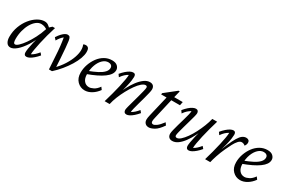

<svg xmlns="http://www.w3.org/2000/svg" viewBox="59 -1287 3060 2082"><g transform="rotate(30 1588.5 -245.5)"><path d="M95.7 7.8Q64.5 7.8 47.4 -19Q30.3 -45.9 30.3 -88.9Q30.3 -158.2 52.7 -218.8Q75.2 -279.3 112.3 -325.7Q149.4 -372.1 193.8 -398.4Q238.3 -424.8 280.3 -424.8Q305.7 -424.8 324.2 -412.6Q342.8 -400.4 362.3 -378.9L346.7 -347.7Q330.1 -365.2 307.6 -373.5Q285.2 -381.8 261.7 -381.8Q230.5 -381.8 201.2 -358.9Q171.9 -335.9 149.4 -297.4Q127 -258.8 113.8 -208.5Q100.6 -158.2 100.6 -103.5Q100.6 -76.2 106 -61.5Q111.3 -46.9 125 -46.9Q141.6 -46.9 167.5 -71.3Q193.4 -95.7 224.1 -138.7Q254.9 -181.6 284.2 -238.3Q313.5 -294.9 335 -361.3L343.8 -382.8L380.9 -417H412.1Q394.5 -361.3 378.9 -304.2Q363.3 -247.1 352.1 -194.8Q340.8 -142.6 334 -102.5Q327.1 -62.5 327.1 -40Q349.6 -51.8 369.1 -69.3Q388.7 -86.9 408.2 -111.3L429.7 -85Q405.3 -55.7 381.3 -35.2Q357.4 -14.6 336.4 -3.4Q315.4 7.8 297.9 7.8Q281.2 7.8 273.4 -2.4Q265.6 -12.7 265.6 -30.3Q265.6 -47.9 270 -77.6Q274.4 -107.4 285.6 -155.8Q296.9 -204.1 317.4 -277.3H328.1Q297.9 -192.4 256.3 -128.4Q214.8 -64.5 172.4 -28.3Q129.9 7.8 95.7 7.8Z M579.1 3.9 569.3 -149.4Q565.4 -222.7 559.1 -278.3Q552.7 -334 544.9 -377Q511.7 -352.5 484.4 -303.7L460 -331.1Q481.4 -364.3 501.5 -385.3Q521.5 -406.2 538.6 -415.5Q555.7 -424.8 567.4 -424.8Q586.9 -424.8 595.7 -414.1Q604.5 -403.3 609.4 -372.1Q614.3 -340.8 618.7 -286.6Q623 -232.4 627.9 -163.1L634.8 -42L616.2 -40Q670.9 -94.7 706.5 -151.4Q742.2 -208 759.8 -259.8Q777.3 -311.5 777.3 -350.6Q777.3 -373 773.9 -388.7Q770.5 -404.3 764.6 -415Q770.5 -420.9 778.8 -422.9Q787.1 -424.8 794.9 -424.8Q814.5 -424.8 826.7 -412.1Q838.9 -399.4 838.9 -362.3Q838.9 -327.1 822.3 -281.2Q805.7 -235.4 775.4 -186Q745.1 -136.7 705.1 -87.9Q665 -39.1 617.2 3.9Z M1026.4 7.8Q971.7 7.8 932.6 -31.7Q893.6 -71.3 893.6 -139.6Q893.6 -191.4 911.1 -242.2Q928.7 -293 959.5 -334.5Q990.2 -376 1032.7 -400.4Q1075.2 -424.8 1125 -424.8Q1170.9 -424.8 1193.4 -402.8Q1215.8 -380.9 1215.8 -353.5Q1215.8 -325.2 1198.7 -299.8Q1181.6 -274.4 1147.5 -249.5Q1113.3 -224.6 1064 -200.7Q1014.6 -176.8 950.2 -153.3V-192.4Q1013.7 -216.8 1058.1 -239.7Q1102.5 -262.7 1126.5 -288.6Q1150.4 -314.5 1150.4 -342.8Q1150.4 -364.3 1136.2 -375Q1122.1 -385.7 1100.6 -385.7Q1063.5 -385.7 1031.7 -356Q1000 -326.2 981 -275.4Q961.9 -224.6 961.9 -158.2Q961.9 -105.5 986.3 -75.7Q1010.7 -45.9 1049.8 -45.9Q1073.2 -45.9 1105 -62Q1136.7 -78.1 1165 -118.2L1186.5 -88.9Q1154.3 -43.9 1111.8 -18.1Q1069.3 7.8 1026.4 7.8Z M1549.8 7.8Q1532.2 7.8 1523.4 -2.9Q1514.6 -13.7 1514.6 -30.3Q1514.6 -42 1522.9 -74.2Q1531.2 -106.4 1543 -147.5Q1554.7 -188.5 1565.9 -230.5Q1577.1 -272.5 1585.4 -305.7Q1593.8 -338.9 1593.8 -352.5Q1593.8 -373 1573.2 -373Q1551.8 -373 1524.4 -349.6Q1497.1 -326.2 1468.8 -286.1Q1440.4 -246.1 1414.1 -197.3Q1387.7 -148.4 1367.2 -97.2Q1346.7 -45.9 1336.9 0H1274.4Q1291 -55.7 1306.6 -113.3Q1322.3 -170.9 1334 -222.7Q1345.7 -274.4 1352.5 -315.4Q1359.4 -356.4 1359.4 -377.9Q1336.9 -366.2 1317.4 -348.1Q1297.9 -330.1 1278.3 -301.8L1256.8 -332Q1281.2 -361.3 1305.2 -382.3Q1329.1 -403.3 1350.6 -414.1Q1372.1 -424.8 1388.7 -424.8Q1406.2 -424.8 1413.1 -414.6Q1419.9 -404.3 1419.9 -386.7Q1419.9 -370.1 1416 -340.8Q1412.1 -311.5 1400.9 -263.7Q1389.6 -215.8 1369.1 -140.6H1359.4Q1377 -189.5 1402.8 -239.3Q1428.7 -289.1 1460.4 -331.1Q1492.2 -373 1527.3 -398.9Q1562.5 -424.8 1598.6 -424.8Q1627 -424.8 1641.6 -409.2Q1656.2 -393.6 1656.2 -366.2Q1656.2 -350.6 1648.4 -317.9Q1640.6 -285.2 1629.4 -243.7Q1618.2 -202.1 1606.4 -161.1Q1594.7 -120.1 1586.9 -87.4Q1579.1 -54.7 1579.1 -40Q1600.6 -51.8 1620.1 -69.3Q1639.6 -86.9 1659.2 -111.3L1680.7 -85Q1656.2 -55.7 1632.8 -35.2Q1609.4 -14.6 1587.9 -3.4Q1566.4 7.8 1549.8 7.8Z M1982.4 -103.5Q1936.5 -37.1 1896.5 -14.6Q1856.4 7.8 1829.1 7.8Q1799.8 7.8 1783.2 -9.8Q1766.6 -27.3 1766.6 -55.7Q1766.6 -66.4 1768.6 -79.6Q1770.5 -92.8 1775.4 -113.3L1835.9 -370.1H1767.6L1771.5 -387.7L1912.1 -499H1926.8L1900.4 -392.6L1837.9 -120.1Q1834 -102.5 1832 -92.3Q1830.1 -82 1830.1 -72.3Q1830.1 -43.9 1855.5 -43.9Q1870.1 -43.9 1897 -63Q1923.8 -82 1961.9 -132.8ZM1866.2 -370.1 1877 -415H2012.7L2003.9 -370.1Z M2174.8 -424.8Q2191.4 -424.8 2200.2 -414.6Q2209 -404.3 2209 -386.7Q2209 -374 2200.7 -342.3Q2192.4 -310.5 2180.7 -269.5Q2168.9 -228.5 2157.2 -187Q2145.5 -145.5 2137.2 -112.8Q2128.9 -80.1 2128.9 -66.4Q2128.9 -57.6 2133.8 -51.8Q2138.7 -45.9 2150.4 -45.9Q2171.9 -45.9 2198.2 -69.3Q2224.6 -92.8 2252.4 -131.8Q2280.3 -170.9 2305.7 -220.2Q2331.1 -269.5 2351.1 -320.3Q2371.1 -371.1 2381.8 -417H2442.4Q2425.8 -361.3 2410.2 -304.2Q2394.5 -247.1 2382.8 -194.8Q2371.1 -142.6 2364.3 -102.5Q2357.4 -62.5 2357.4 -40Q2379.9 -51.8 2398.9 -69.3Q2418 -86.9 2437.5 -111.3L2460 -85Q2435.5 -55.7 2411.6 -35.2Q2387.7 -14.6 2366.7 -3.4Q2345.7 7.8 2328.1 7.8Q2311.5 7.8 2303.2 -2.9Q2294.9 -13.7 2294.9 -30.3Q2294.9 -47.9 2299.8 -77.1Q2304.7 -106.4 2315.9 -154.8Q2327.1 -203.1 2347.7 -277.3H2358.4Q2340.8 -228.5 2315.4 -178.2Q2290 -127.9 2259.3 -85.4Q2228.5 -43 2193.8 -17.6Q2159.2 7.8 2123 7.8Q2095.7 7.8 2080.6 -7.8Q2065.4 -23.4 2065.4 -50.8Q2065.4 -66.4 2073.2 -99.1Q2081.1 -131.8 2092.8 -173.3Q2104.5 -214.8 2116.7 -255.9Q2128.9 -296.9 2136.7 -329.6Q2144.5 -362.3 2144.5 -377.9Q2123 -366.2 2103 -348.1Q2083 -330.1 2063.5 -301.8L2043 -332Q2067.4 -361.3 2090.8 -382.3Q2114.3 -403.3 2136.2 -414.1Q2158.2 -424.8 2174.8 -424.8Z M2786.1 -358.4Q2764.6 -358.4 2744.1 -335.9Q2723.6 -313.5 2704.6 -277.8Q2685.5 -242.2 2667 -201.2Q2640.6 -144.5 2622.1 -88.4Q2603.5 -32.2 2596.7 0H2532.2Q2548.8 -55.7 2564 -113.3Q2579.1 -170.9 2590.8 -222.7Q2602.5 -274.4 2609.4 -315.4Q2616.2 -356.4 2616.2 -377.9Q2593.8 -366.2 2574.2 -348.1Q2554.7 -330.1 2535.2 -301.8L2513.7 -332Q2538.1 -361.3 2562 -382.3Q2585.9 -403.3 2606.9 -414.1Q2627.9 -424.8 2644.5 -424.8Q2659.2 -424.8 2666.5 -415Q2673.8 -405.3 2673.8 -386.7Q2673.8 -370.1 2669.4 -336.9Q2665 -303.7 2649.9 -244.1Q2634.8 -184.6 2602.5 -88.9H2597.7Q2632.8 -186.5 2660.6 -251.5Q2688.5 -316.4 2711.4 -354.5Q2734.4 -392.6 2756.8 -408.7Q2779.3 -424.8 2804.7 -424.8Q2824.2 -424.8 2835.4 -414.6Q2846.7 -404.3 2846.7 -386.7Q2846.7 -376 2842.8 -364.3Q2838.9 -352.5 2829.1 -340.8Q2819.3 -350.6 2807.6 -354.5Q2795.9 -358.4 2786.1 -358.4Z M2972.7 7.8Q2918 7.8 2878.9 -31.7Q2839.8 -71.3 2839.8 -139.6Q2839.8 -191.4 2857.4 -242.2Q2875 -293 2905.8 -334.5Q2936.5 -376 2979 -400.4Q3021.5 -424.8 3071.3 -424.8Q3117.2 -424.8 3139.6 -402.8Q3162.1 -380.9 3162.1 -353.5Q3162.1 -325.2 3145 -299.8Q3127.9 -274.4 3093.8 -249.5Q3059.6 -224.6 3010.3 -200.7Q2960.9 -176.8 2896.5 -153.3V-192.4Q2960 -216.8 3004.4 -239.7Q3048.8 -262.7 3072.8 -288.6Q3096.7 -314.5 3096.7 -342.8Q3096.7 -364.3 3082.5 -375Q3068.4 -385.7 3046.9 -385.7Q3009.8 -385.7 2978 -356Q2946.3 -326.2 2927.2 -275.4Q2908.2 -224.6 2908.2 -158.2Q2908.2 -105.5 2932.6 -75.7Q2957 -45.9 2996.1 -45.9Q3019.5 -45.9 3051.3 -62Q3083 -78.1 3111.3 -118.2L3132.8 -88.9Q3100.6 -43.9 3058.1 -18.1Q3015.6 7.8 2972.7 7.8Z"/></g></svg>

Font: Crimson Pro Light
Style: Italic
Weight: 300
Italic angle: -12°
Designer: Jacques Le Bailly
Foundry: Baron von Fonthausen
Version: Version 1.003